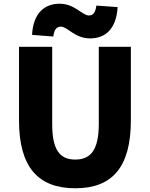

<svg xmlns="http://www.w3.org/2000/svg" viewBox="-20 -996 803 1030"><path d="M384 14C582 14 682 -99 682 -350V-745H510V-331C510 -190 465 -140 384 -140C302 -140 260 -190 260 -331V-745H82V-350C82 -99 185 14 384 14ZM463 -790C543 -790 604 -838 611 -958L497 -966C492 -925 476 -913 457 -913C421 -913 381 -976 300 -976C220 -976 158 -927 152 -809L266 -800C271 -841 286 -853 307 -853C342 -853 381 -790 463 -790Z"/></svg>

Font: Noto Sans JP Black
Style: Regular
Weight: 900
Designer: Ryoko NISHIZUKA 西塚涼子 (kana, bopomofo & ideographs); Paul D. Hunt (Latin, Greek & Cyrillic); Sandoll Communications 산돌커뮤니
Foundry: Adobe
Version: Version 2.002;hotconv 1.0.116;makeotfexe 2.5.65601